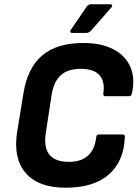

<svg xmlns="http://www.w3.org/2000/svg" viewBox="-20 -867 648 898"><path d="M288 11Q159 11 100 -58Q41 -127 60 -249L89 -427Q108 -549 177 -607.5Q246 -666 370 -666Q452 -666 508.5 -637.5Q565 -609 589 -555.5Q613 -502 597 -430Q594 -417 584 -417H473Q462 -417 463 -430Q472 -484 446 -514.5Q420 -545 357 -545Q297 -545 264 -515Q231 -485 221 -421L195 -250Q183 -180 210 -145Q237 -110 302 -110Q361 -110 392.5 -140Q424 -170 430 -225Q431 -238 443 -238H553Q566 -238 564 -225Q559 -111 488 -50Q417 11 288 11ZM317 -713Q311 -713 309 -718Q307 -723 311 -727L384 -834Q393 -847 405 -847H495Q503 -847 504.5 -842Q506 -837 500 -831L407 -725Q402 -720 396.5 -716.5Q391 -713 384 -713Z"/></svg>

Font: Sofia Sans Semi Condensed ExtraBold
Style: Italic
Weight: 800
Italic angle: -9°
Version: Version 4.100